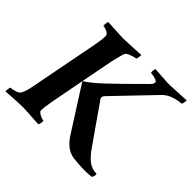

<svg xmlns="http://www.w3.org/2000/svg" viewBox="-166 -833 1025 1025"><g transform="rotate(45 346.5 -321.0)"><path d="M-11.7 3.9Q-12.7 2.9 -12.7 -2Q-12.7 -8.8 -10.7 -19Q-8.8 -29.3 -6.8 -29.3Q3.9 -29.3 24.9 -35.6Q45.9 -42 50.8 -50.8Q58.6 -63.5 64.5 -84Q70.3 -104.5 75.2 -131.8L148.4 -510.7Q157.2 -557.6 157.2 -582Q157.2 -596.7 139.2 -605Q121.1 -613.3 110.4 -613.3Q109.4 -613.3 109.4 -617.2Q109.4 -640.6 115.2 -646.5Q129.9 -645.5 153.3 -644Q176.8 -642.6 199.7 -641.6Q222.7 -640.6 234.4 -640.6Q252 -640.6 363.3 -646.5V-641.6Q363.3 -633.8 360.8 -623.5Q358.4 -613.3 355.5 -613.3Q350.6 -613.3 337.4 -609.4Q324.2 -605.5 312.5 -600.1Q300.8 -594.7 297.9 -589.8Q293.9 -584 289.1 -566.4Q284.2 -548.8 280.3 -531.7Q276.4 -514.6 274.4 -506.8L239.3 -325.2Q280.3 -351.6 331.1 -399.4Q356.4 -422.9 400.9 -466.3Q445.3 -509.8 507.8 -572.3Q519.5 -584 519.5 -595.7Q519.5 -601.6 509.8 -606Q500 -610.4 488.3 -612.8Q476.6 -615.2 468.8 -615.2Q465.8 -615.2 465.8 -626Q465.8 -639.6 469.7 -646.5Q519.5 -643.6 549.8 -641.6Q580.1 -639.6 590.8 -640.6L706.1 -646.5Q706.1 -637.7 703.6 -626.5Q701.2 -615.2 698.2 -615.2Q625 -608.4 589.8 -571.3L381.8 -354.5Q372.1 -344.7 372.1 -335Q372.1 -331.1 375 -326.2L526.4 -109.4Q558.6 -63.5 584.5 -46.4Q610.4 -29.3 640.6 -29.3Q643.6 -29.3 643.6 -21.5Q643.6 -9.8 636.7 0Q623 2.9 594.7 3.4Q566.4 3.9 538.6 2Q510.7 0 497.1 -2Q463.9 -7.8 440.9 -26.9Q418 -45.9 399.4 -74.2L239.3 -325.2L203.1 -135.7Q198.2 -110.4 195.8 -90.8Q193.4 -71.3 193.4 -57.6Q193.4 -51.8 202.6 -44.9Q211.9 -38.1 223.1 -33.7Q234.4 -29.3 240.2 -29.3Q242.2 -29.3 242.2 -24.4Q242.2 -5.9 235.4 3.9Q221.7 2.9 196.8 1.5Q171.9 0 147.9 -1.5Q124 -2.9 111.3 -2.9Q95.7 -2.9 69.3 -1.5Q43 0 19.5 1.5Q-3.9 2.9 -11.7 3.9Z"/></g></svg>

Font: Crimson Text
Style: Bold Italic
Weight: 700
Italic angle: -11°
Designer: Sebastian Kosch
Foundry: Sebastian Kosch
Version: Version 1.100; ttfautohint (v1.8.4)